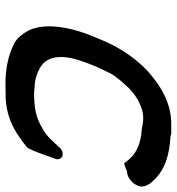

<svg xmlns="http://www.w3.org/2000/svg" viewBox="8 -668 648 704"><g transform="rotate(90 332.0 -316.0)"><path d="M123 -356C75 -249 60 -145 98 -86C109 -69 121 -53 142 -43C181 -23 230 -12 288 -12C308 -12 326 -13 343 -13H344C431 -19 480 -60 519 -90V-91L523 -94C538 -123 549 -159 560 -189C576 -218 541 -237 517 -206C500 -188 480 -163 452 -148H451C413 -124 376 -117 320 -117C314 -117 306 -118 301 -119H299C274 -119 250 -127 234 -136C189 -157 178 -208 200 -279C211 -314 225 -349 242 -382L249 -397C260 -416 275 -434 289 -449L290 -450C318 -485 368 -517 412 -517C427 -517 439 -515 451 -512H453C517 -508 551 -486 574 -453L580 -447C589 -450 603 -455 609 -458C629 -457 659 -478 664 -509V-511V-512C663 -535 648 -548 634 -563C600 -595 553 -613 481 -617C478 -618 473 -619 470 -620H436C363 -620 305 -587 259 -549C201 -503 151 -429 123 -356Z"/></g></svg>

Font: SolarCharger
Style: 952
Weight: 900
Designer: Mew Too
Foundry: Cannot Into Space Fonts/KineticPlasma Fonts
Version: Version 1.100